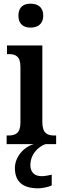

<svg xmlns="http://www.w3.org/2000/svg" viewBox="-20 -783 339 1043"><path d="M146 -633C184 -633 215 -652 215 -698C215 -745 184 -763 146 -763C108 -763 80 -745 80 -698C80 -652 108 -633 146 -633ZM16 0H164C111 14 61 68 61 130C61 206 106 240 188 240C206 240 242 234 261 224V166C240 171 221 174 205 174C171 174 145 155 145 115C145 52 190 13 227 0H285V-47H274C237 -47 210 -59 210 -120V-536H18V-489H28C65 -489 91 -477 91 -420V-117C91 -59 64 -47 26 -47H16Z"/></svg>

Font: Noto Serif Bengali Condensed
Style: Regular
Weight: 400
Width: 3
Designer: Juan Bruce, Universal Thirst, Indian Type Foundry and the Monotype Design Team.
Foundry: Monotype Imaging Inc.
Version: Version 2.003